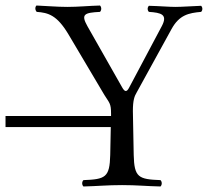

<svg xmlns="http://www.w3.org/2000/svg" viewBox="-125 -670 755 695"><path d="M359 -109 356 -268C356 -308 362 -322 369 -334L496 -565C524 -616 558 -623 603 -627C609 -633 609 -643 603 -649C573 -648 533 -645 510 -645C487 -645 454 -648 414 -649C408 -643 408 -633 414 -627C458 -624 483 -618 461 -576L342 -352C333 -335 326 -338 317 -354L191 -576C167 -619 181 -624 237 -627C243 -633 243 -644 237 -650C197 -649 159 -645 119 -645C80 -645 37 -649 7 -650C1 -644 2 -633 8 -627C50 -624 81 -615 122 -547L253 -326C271 -297 277 -296 277 -259V-250H-105V-210H276L274 -109C272 -28 257 -21 177 -18C171 -12 171 -1 177 5C226 4 262 0 317 0C371 0 406 4 456 5C462 -1 462 -12 456 -18C376 -21 361 -28 359 -109Z"/></svg>

Font: Libertinus Serif Display
Style: Regular
Weight: 400
Designer: Philipp H. Poll, Khaled Hosny
Foundry: Caleb Maclennan
Version: Version 7.050;RELEASE